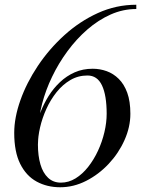

<svg xmlns="http://www.w3.org/2000/svg" viewBox="-20 -780 600 810"><path d="M234 10Q178.5 10 134.5 -14Q90.5 -38 65.2 -88.8Q40 -139.5 40 -219.5Q40 -283.5 66 -357Q92 -430.5 139.5 -501.8Q187 -573 251.5 -631.5Q316 -690 393 -725Q470 -760 555 -760V-742Q499 -742 446.8 -718.8Q394.5 -695.5 348.5 -655.5Q302.5 -615.5 264.8 -564.2Q227 -513 199.8 -456.2Q172.5 -399.5 157.8 -342.8Q143 -286 143 -235.5L140 -170Q140 -123 150.5 -86.8Q161 -50.5 182.8 -30Q204.5 -9.5 237 -9.5Q269.5 -9.5 298.8 -27.5Q328 -45.5 352 -76Q376 -106.5 393.5 -144.2Q411 -182 420.5 -222.5Q430 -263 430 -300Q430 -378 410.2 -419.8Q390.5 -461.5 349 -461.5Q309.5 -461.5 276.8 -442.2Q244 -423 218.5 -391Q193 -359 175.5 -320.2Q158 -281.5 149 -242.2Q140 -203 140 -170H123Q123 -199.5 129.8 -234.2Q136.5 -269 150.2 -305Q164 -341 184.5 -374Q205 -407 232.8 -433.2Q260.5 -459.5 295 -474.8Q329.5 -490 371 -490Q401.5 -490 430 -479.8Q458.5 -469.5 481 -447.2Q503.5 -425 516.8 -388.8Q530 -352.5 530 -300Q530 -244 505.2 -188.8Q480.5 -133.5 438.5 -88.8Q396.5 -44 343.5 -17Q290.5 10 234 10Z"/></svg>

Font: Bodoni Moda SC
Style: Italic
Weight: 400
Italic angle: -13°
Designer: Owen Earl
Foundry: indestructible type
Version: Version 2.005